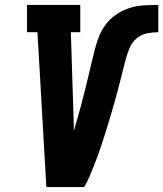

<svg xmlns="http://www.w3.org/2000/svg" viewBox="-20 -755 659 775"><path d="M167 0 139 -490 131 -625H89V-735H304V-625H266L278 -245Q278 -241 278 -236.5Q278 -232 278 -227Q286 -255 294 -282Q302 -309 309 -336.5Q316 -364 323 -391.5Q330 -419 336.5 -446.5Q343 -474 349.5 -501.5Q356 -529 363 -556.5Q370 -584 381 -611Q392 -638 410.5 -661Q429 -684 454.5 -700Q480 -716 507.5 -724Q535 -732 563 -733.5Q591 -735 619 -735V-625Q597 -625 574 -620.5Q551 -616 532.5 -601Q514 -586 504.5 -564.5Q495 -543 489 -521Q483 -499 477.5 -477Q472 -455 466.5 -433Q461 -411 455 -389Q449 -367 443 -345Q437 -323 430.5 -301.5Q424 -280 417.5 -258Q411 -236 404 -214.5Q397 -193 390 -171Q383 -149 375 -127.5Q367 -106 358.5 -84.5Q350 -63 341 -42Q332 -21 320 0Z"/></svg>

Font: Iosevka Etoile XBdObl
Style: Regular
Weight: 800
Italic angle: -9°
Designer: Belleve Invis
Foundry: Belleve Invis
Version: Version 15.5.2; ttfautohint (v1.8.4)